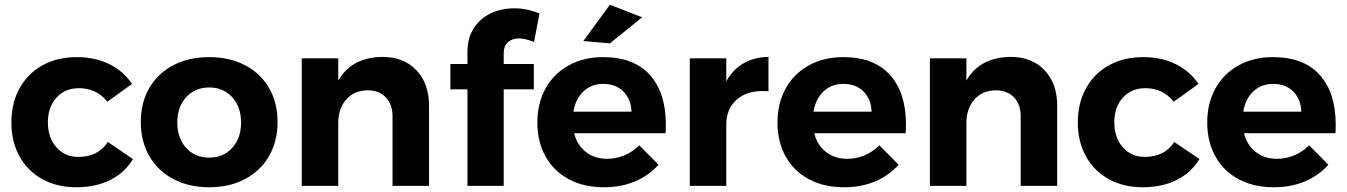

<svg xmlns="http://www.w3.org/2000/svg" viewBox="-20 -784 5682 810"><path d="M313 -412Q255 -412 218.5 -372.5Q182 -333 182 -268Q182 -203 218 -162.5Q254 -122 310 -122Q394 -122 435 -185L541 -113Q507 -56 445.5 -25Q384 6 302 6Q221 6 159 -28Q97 -62 62.5 -124Q28 -186 28 -267Q28 -349 62.5 -411.5Q97 -474 159.5 -508.5Q222 -543 304 -543Q381 -543 441 -513.5Q501 -484 537 -430L433 -355Q387 -412 313 -412Z M1151 -269Q1151 -188 1115 -125.5Q1079 -63 1013.5 -28.5Q948 6 863 6Q777 6 711.5 -28.5Q646 -63 610 -125.5Q574 -188 574 -269Q574 -351 610 -413Q646 -475 711.5 -509Q777 -543 863 -543Q948 -543 1013.5 -509Q1079 -475 1115 -413Q1151 -351 1151 -269ZM728 -267Q728 -201 765.5 -160Q803 -119 863 -119Q922 -119 959.5 -160Q997 -201 997 -267Q997 -333 959.5 -374Q922 -415 863 -415Q803 -415 765.5 -374Q728 -333 728 -267Z M1790 -338V0H1636V-293Q1636 -344 1607.5 -373.5Q1579 -403 1530 -403Q1473 -402 1440 -363.5Q1407 -325 1407 -265V0H1253V-538H1407V-444Q1463 -542 1593 -544Q1683 -544 1736.5 -488Q1790 -432 1790 -338Z M2105 -559V-514H2232V-407H2105V0H1952V-407H1880V-514H1952V-565Q1952 -623 1978.5 -664.5Q2005 -706 2050 -727.5Q2095 -749 2150 -749Q2202 -749 2256 -727L2233 -607Q2218 -613 2201 -617.5Q2184 -622 2169 -622Q2141 -622 2123 -606Q2105 -590 2105 -559Z M2789 -259Q2789 -235 2788 -222H2402Q2415 -171 2452 -142.5Q2489 -114 2541 -114Q2579 -114 2614 -128.5Q2649 -143 2677 -171L2758 -89Q2717 -43 2658.5 -18.5Q2600 6 2528 6Q2443 6 2379.5 -28Q2316 -62 2281.5 -124Q2247 -186 2247 -267Q2247 -349 2282 -411.5Q2317 -474 2380 -508.5Q2443 -543 2524 -543Q2654 -543 2721.5 -468Q2789 -393 2789 -259ZM2644 -313Q2642 -366 2610 -398Q2578 -430 2525 -430Q2475 -430 2441.5 -398.5Q2408 -367 2399 -313ZM2553 -764 2689 -711 2553 -601 2441 -611Z M3222 -544V-399Q3214 -400 3198 -400Q3127 -400 3085.5 -361.5Q3044 -323 3044 -259V0H2890V-538H3044V-441Q3072 -491 3117 -517Q3162 -543 3222 -544Z M3802 -259Q3802 -235 3801 -222H3415Q3428 -171 3465 -142.5Q3502 -114 3554 -114Q3592 -114 3627 -128.5Q3662 -143 3690 -171L3771 -89Q3730 -43 3671.5 -18.5Q3613 6 3541 6Q3456 6 3392.5 -28Q3329 -62 3294.5 -124Q3260 -186 3260 -267Q3260 -349 3295 -411.5Q3330 -474 3393 -508.5Q3456 -543 3537 -543Q3667 -543 3734.5 -468Q3802 -393 3802 -259ZM3657 -313Q3655 -366 3623 -398Q3591 -430 3538 -430Q3488 -430 3454.5 -398.5Q3421 -367 3412 -313Z M4440 -338V0H4286V-293Q4286 -344 4257.5 -373.5Q4229 -403 4180 -403Q4123 -402 4090 -363.5Q4057 -325 4057 -265V0H3903V-538H4057V-444Q4113 -542 4243 -544Q4333 -544 4386.5 -488Q4440 -432 4440 -338Z M4812 -412Q4754 -412 4717.5 -372.5Q4681 -333 4681 -268Q4681 -203 4717 -162.5Q4753 -122 4809 -122Q4893 -122 4934 -185L5040 -113Q5006 -56 4944.5 -25Q4883 6 4801 6Q4720 6 4658 -28Q4596 -62 4561.5 -124Q4527 -186 4527 -267Q4527 -349 4561.5 -411.5Q4596 -474 4658.5 -508.5Q4721 -543 4803 -543Q4880 -543 4940 -513.5Q5000 -484 5036 -430L4932 -355Q4886 -412 4812 -412Z M5615 -259Q5615 -235 5614 -222H5228Q5241 -171 5278 -142.5Q5315 -114 5367 -114Q5405 -114 5440 -128.5Q5475 -143 5503 -171L5584 -89Q5543 -43 5484.5 -18.5Q5426 6 5354 6Q5269 6 5205.5 -28Q5142 -62 5107.5 -124Q5073 -186 5073 -267Q5073 -349 5108 -411.5Q5143 -474 5206 -508.5Q5269 -543 5350 -543Q5480 -543 5547.5 -468Q5615 -393 5615 -259ZM5470 -313Q5468 -366 5436 -398Q5404 -430 5351 -430Q5301 -430 5267.5 -398.5Q5234 -367 5225 -313Z"/></svg>

Font: Montserrat SemiBold
Style: Regular
Weight: 600
Designer: Julieta Ulanovsky
Foundry: Julieta Ulanovsky
Version: Version 6.001